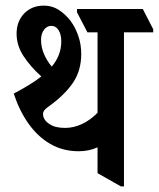

<svg xmlns="http://www.w3.org/2000/svg" viewBox="-20 -656 565 683"><path d="M260 -118Q203 -118 158 -144.5Q113 -171 80.5 -217.5Q48 -264 29 -323Q59 -339 83.5 -354Q108 -369 127 -384Q89 -418 64 -456Q39 -494 39 -536Q39 -580 66 -608Q93 -636 136 -636Q165 -636 188 -621.5Q211 -607 230 -583Q248 -559 258.5 -528.5Q269 -498 269 -464Q269 -404 238.5 -360Q208 -316 150 -275Q133 -263 133 -251Q133 -229 157 -214Q168 -207 181.5 -204Q195 -201 212 -201Q243 -201 273 -215.5Q303 -230 327 -255V-541H291L254 -612V-624H488L525 -552V-541H421V7H410L327 -40V-132Q297 -118 260 -118ZM126 -514Q126 -489 136 -465Q146 -441 164 -419Q198 -459 198 -509Q198 -533 188.5 -548.5Q179 -564 162 -564Q147 -564 136.5 -550Q126 -536 126 -514Z"/></svg>

Font: Noto Serif Devanagari ExtraCondensed SemiBold
Style: Regular
Weight: 600
Width: 2
Designer: Universal Thirst, Indian Type Foundry and the Monotype Design Team
Foundry: Monotype Imaging Inc.
Version: Version 2.004; ttfautohint (v1.8.4.7-5d5b)